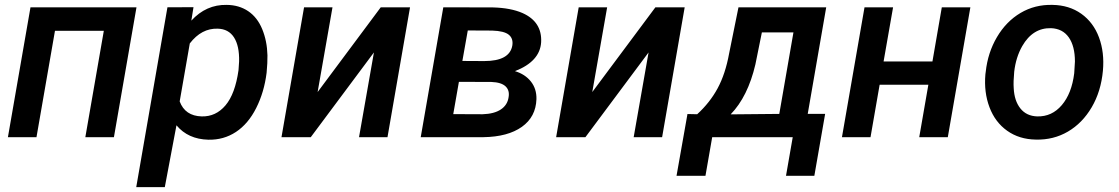

<svg xmlns="http://www.w3.org/2000/svg" viewBox="-20 -558 4551 781"><path d="M443.4 0H327.1L402.3 -432.6H203.6L128.4 0H12.2L104 -528.3H535.2Z M1064.5 -262.2Q1054.7 -183.1 1022.2 -118.7Q989.7 -54.2 939.7 -21.2Q889.6 11.7 827.6 10.3Q745.1 8.3 697.8 -48.3L650.4 203.1H534.2L661.1 -528.3L767.1 -528.8L758.3 -474.1Q818.8 -540 902.3 -538.1Q952.6 -537.6 989.7 -512.5Q1026.9 -487.3 1046.6 -439.5Q1066.4 -391.6 1067.9 -333Q1068.4 -303.2 1064.5 -262.2ZM950.2 -272.5 952.6 -308.1Q954.1 -371.1 931.9 -405.8Q909.7 -440.4 865.2 -441.4Q799.8 -443.4 752 -381.3L710.9 -145.5Q732.9 -86.4 800.3 -84.5Q857.9 -83 897.2 -129.4Q936.5 -175.8 950.2 -272.5Z M1528.8 -528.3H1647.9L1556.2 0H1440.4L1501 -344.7L1244.1 0H1125L1216.8 -528.3H1332.5L1272 -183.6Z M1691.4 0 1783.2 -528.3 1985.4 -527.8Q2057.6 -525.9 2105.5 -504.9Q2185.5 -469.2 2181.2 -386.2Q2176.3 -308.1 2074.7 -268.6Q2115.7 -256.3 2139.4 -226.6Q2163.1 -196.8 2162.1 -154.8Q2159.7 -82.5 2102.8 -42Q2045.9 -1.5 1946.3 0ZM1846.7 -225.1 1823.7 -93.8 1942.9 -93.3Q1990.2 -94.7 2017.3 -112.8Q2044.4 -130.9 2048.8 -162.6Q2053.7 -190.4 2036.4 -206.8Q2019 -223.1 1979 -224.6ZM1860.8 -310.1 1949.7 -309.6Q2053.2 -309.6 2064 -373Q2068.4 -401.4 2049.6 -416.7Q2030.8 -432.1 1981.9 -433.6L1882.8 -434.1Z M2646 -528.3H2765.1L2673.3 0H2557.6L2618.2 -344.7L2361.3 0H2242.2L2334 -528.3H2449.7L2389.2 -183.6Z M2815.9 -93.3Q2867.7 -140.6 2899.2 -199Q2930.7 -257.3 2945.8 -340.3L2983.9 -528.3H3340.8L3265.6 -94.7H3336.4L3292.5 157.2H3177.2L3204.6 0H2877L2849.6 157.2H2731.9L2776.4 -94.2ZM2952.1 -92.8 3149.9 -94.7 3207.5 -426.3H3079.1L3052.7 -295.9Q3022 -165 2952.1 -92.8Z M3835.4 0H3719.2L3756.3 -213.4H3558.1L3521 0H3404.8L3496.6 -528.3H3612.8L3574.2 -308.1H3772.9L3811 -528.3H3927.2Z M3989.7 -266.1Q3998 -343.8 4035.4 -407.2Q4072.8 -470.7 4131.3 -505.4Q4189.9 -540 4261.2 -538.1Q4329.1 -537.1 4378.4 -502Q4427.7 -466.8 4450.4 -405.8Q4473.1 -344.7 4466.3 -270Q4458.5 -186 4420.7 -121.6Q4382.8 -57.1 4324 -22.7Q4265.1 11.7 4193.4 9.8Q4126 8.8 4076.9 -26.1Q4027.8 -61 4004.9 -121.8Q3981.9 -182.6 3988.3 -255.9ZM4103.5 -199.2Q4106 -147.9 4130.6 -116.9Q4155.3 -85.9 4199.2 -84.5Q4258.8 -83 4299.1 -130.4Q4339.4 -177.7 4349.6 -259.8L4352.5 -307.6Q4352.5 -370.1 4327.6 -405.8Q4302.7 -441.4 4255.4 -443.4Q4181.2 -445.3 4138.2 -370.6Q4112.3 -325.2 4105.5 -266.1Q4101.6 -225.1 4103.5 -199.2Z"/></svg>

Font: Roboto Medium
Style: Italic
Weight: 500
Italic angle: -12°
Designer: Google
Version: Version 2.134; 2016